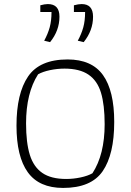

<svg xmlns="http://www.w3.org/2000/svg" viewBox="-20 -914 642 943"><path d="M197 -714Q215 -747 224 -779.5Q233 -812 233 -855H178V-888Q200 -894 215 -894Q272 -894 272 -832Q272 -764 226 -707ZM362 -714Q380 -747 389 -779.5Q398 -812 398 -855H343V-888Q365 -894 381 -894Q437 -894 437 -832Q437 -764 391 -707ZM61 -297Q61 -455 118 -538.5Q175 -622 312 -622Q431 -622 486 -545Q541 -468 541 -315Q541 -156 484.5 -73.5Q428 9 290 9Q172 9 116.5 -68Q61 -145 61 -297ZM434 -63Q494 -155 494 -304Q494 -399 476 -458.5Q458 -518 414.5 -547.5Q371 -577 297 -577Q261 -577 225.5 -569.5Q190 -562 167 -549Q108 -457 108 -308Q108 -213 126.5 -153.5Q145 -94 188 -64.5Q231 -35 305 -35Q340 -35 375.5 -42.5Q411 -50 434 -63Z"/></svg>

Font: Athiti Light
Style: Regular
Weight: 300
Designer: CadsonDemak Team
Foundry: CadsonDemak
Version: Version 1.032